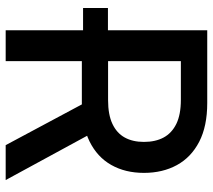

<svg xmlns="http://www.w3.org/2000/svg" viewBox="-58 -710 768 693"><g transform="rotate(90 326.5 -364.0)"><path d="M152.3 -279.3H9.3V-369.1H152.3ZM89.8 0V-727.5H352.5Q436 -727.5 492.2 -698.5Q548.3 -669.4 576.4 -617.9Q604.5 -566.4 604.5 -499Q604.5 -431.6 575.9 -381.1Q547.4 -330.6 491 -302.7Q434.6 -274.9 351.1 -274.9H153.8V-369.6H341.8Q394.5 -369.6 427.7 -385.3Q460.9 -400.9 476.8 -429.7Q492.7 -458.5 492.7 -499Q492.7 -540.5 476.8 -570.1Q460.9 -599.6 427.5 -616Q394 -632.3 340.8 -632.3H201.2V0ZM504.4 0 328.6 -328.6H451.7L630.4 0Z"/></g></svg>

Font: Inter 16pt Medium
Style: Regular
Weight: 500
Version: Version 4.001;git-66647c0bb